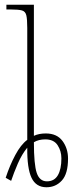

<svg xmlns="http://www.w3.org/2000/svg" viewBox="-20 -780 328 810"><path d="M4 -30Q21 -82 44.5 -126Q68 -170 95 -190V-662Q95 -699 91 -715.5Q87 -732 72.5 -736Q58 -740 27 -740H7V-760H123V-207Q144 -217 173 -217Q220 -217 243.5 -185.5Q267 -154 267 -111Q267 -47 241 -18.5Q215 10 176 10Q132 10 113 -30Q94 -70 95 -157Q72 -129 55 -89.5Q38 -50 27 -17ZM178 -15Q209 -15 224 -40.5Q239 -66 239 -112Q239 -143 223 -167.5Q207 -192 171 -192Q143 -192 123 -180Q123 -86 135 -50.5Q147 -15 178 -15Z"/></svg>

Font: Noto Serif Condensed Thin
Style: Regular
Weight: 100
Width: 3
Designer: Monotype Design Team
Foundry: Monotype Imaging Inc.
Version: Version 2.013; ttfautohint (v1.8.4.7-5d5b)